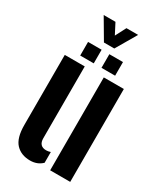

<svg xmlns="http://www.w3.org/2000/svg" viewBox="-224 -984 909 1074"><g transform="rotate(30 230.5 -446.5)"><path d="M35.5 -147.5V-600H164.5V-136.5Q164.5 -85.5 212 -85.5Q225 -85.5 239.5 -90.5V-21Q209 9 162 9Q104 9 69.8 -27.2Q35.5 -63.5 35.5 -147.5ZM287.5 0V-600H417V0ZM249.5 -640V-728H337.5V-640ZM112 -640V-728H199.5V-640ZM190.5 -769.5 112.5 -902H188.5L224 -833.5L259.5 -902H335L257.5 -769.5Z"/></g></svg>

Font: Big Shoulders Stencil Display ExtraBold
Style: Regular
Weight: 800
Designer: Patric King
Foundry: XO Type Co
Version: Version 1.000